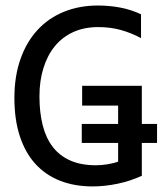

<svg xmlns="http://www.w3.org/2000/svg" viewBox="-20 -667 590 696"><path d="M276.4 -217.8V-148.9H408.2V-81.1C403 -79.1 397.1 -77.3 390.4 -75.7C383.7 -74.1 376.8 -72.7 369.6 -71.5C362.5 -70.4 355.3 -69.5 348.1 -68.8C341 -68.2 334.3 -67.9 328.1 -67.9C292 -67.9 261 -73.6 235.1 -85C209.2 -96.4 188 -112.8 171.4 -134.3C154.8 -155.8 142.6 -182 134.8 -212.9C127 -243.8 123 -278.8 123 -317.9C123 -355.3 127.8 -389.5 137.5 -420.4C147.1 -451.3 160.9 -477.8 179 -499.8C197 -521.7 219.2 -538.7 245.6 -550.8C272 -562.8 302.1 -568.8 335.9 -568.8C365.6 -568.8 392.9 -565.3 418 -558.3C443 -551.4 467.4 -541.5 491.2 -528.8V-615.2C467.4 -626.3 442.6 -634.4 416.7 -639.4C390.9 -644.4 363.6 -647 335 -647C290 -647 248.9 -639.4 211.7 -624.3C174.4 -609.1 142.5 -587.2 116 -558.3C89.4 -529.5 68.8 -494.4 54.2 -452.9C39.6 -411.4 32.2 -364.4 32.2 -312C32.2 -259.3 38.8 -212.9 52 -172.9C65.2 -132.8 84.1 -99.4 108.6 -72.5C133.2 -45.7 163 -25.4 198 -11.7C233 2 272.3 8.8 315.9 8.8C330.2 8.8 345.1 8 360.4 6.3C375.7 4.7 391 2.3 406.5 -1C422 -4.2 437.1 -8.3 451.9 -13.2C466.7 -18.1 480.8 -23.6 494.1 -29.8V-148.9H549.3V-217.8H494.1V-356H277.8V-284.2H408.2V-217.8Z"/></svg>

Font: CodeNewRoman Nerd Font Mono
Style: Regular
Weight: 400
Monospace: yes
Designer: Sam Radian
Foundry: Code New Roman
Version: Version 2.00 November 29, 2014;Nerd Fonts 3.2.1